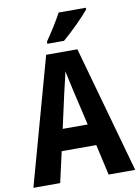

<svg xmlns="http://www.w3.org/2000/svg" viewBox="-100 -1000 774 1066"><g transform="rotate(-10 287.0 -467.0)"><path d="M460 -924V-934H307C283 -889 249 -835 215 -786V-774H309C357 -814 430 -887 460 -924ZM424 0H574L374 -715H198L0 0H151L190 -173H385ZM314 -483 358 -294H217L259 -484C265 -512 281 -573 287 -606C295 -568 304 -528 314 -483Z"/></g></svg>

Font: Noto Sans Gujarati UI Condensed
Style: Bold
Weight: 700
Width: 3
Designer: Jelle Bosma - Monotype Design Team, Universal Thirst
Foundry: Monotype Imaging Inc.
Version: Version 2.106